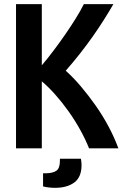

<svg xmlns="http://www.w3.org/2000/svg" viewBox="-20 -713 600 923"><path d="M57 0V-693H181V-399Q209 -432 238 -470.5Q267 -509 294 -548Q321 -587 344 -624Q367 -661 383 -693H525Q506 -660 481.5 -621Q457 -582 427.5 -540Q398 -498 365 -456Q332 -414 296 -373Q332 -341 368.5 -298Q405 -255 439.5 -206Q474 -157 502 -104.5Q530 -52 549 0H408Q391 -43 365.5 -89Q340 -135 309 -178.5Q278 -222 245 -259Q212 -296 181 -322V0ZM244 190Q230 190 213 188Q196 186 187 183V120H203Q236 119 252 107Q268 95 268 60V50H369Q372 67 372 81Q372 138 337.5 164Q303 190 244 190Z"/></svg>

Font: Ubuntu Sans Mono SemiBold
Style: Regular
Weight: 600
Monospace: yes
Designer: Dalton Maag Ltd
Foundry: Dalton Maag Ltd
Version: Version 1.006